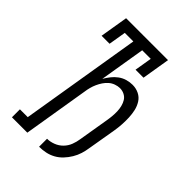

<svg xmlns="http://www.w3.org/2000/svg" viewBox="-218 -831 936 936"><g transform="rotate(45 250.0 -363.5)"><path d="M229 8V-47Q250 -47 272 -55.5Q294 -64 310 -80.5Q326 -97 334 -118Q342 -139 345 -160L371 -316Q374 -333 375.5 -350Q377 -367 376.5 -383.5Q376 -400 372 -416Q368 -432 360 -445Q352 -458 337.5 -465.5Q323 -473 306 -473Q292 -473 276.5 -467.5Q261 -462 249 -451.5Q237 -441 228 -427.5Q219 -414 212.5 -399.5Q206 -385 202 -370Q198 -355 196 -340L140 0H34V-55H88L191 -680H132L117 -590H62L86 -735H375L351 -590H296L311 -680H252L213 -444Q223 -461 235.5 -477Q248 -493 264.5 -505Q281 -517 300 -522.5Q319 -528 338 -528Q362 -528 382.5 -518Q403 -508 415 -489Q427 -470 432 -448Q437 -426 438 -402.5Q439 -379 437.5 -355Q436 -331 432 -307L407 -160Q404 -139 397.5 -118Q391 -97 379 -77Q367 -57 351 -40Q335 -23 315 -12Q295 -1 273 3.5Q251 8 229 8Z"/></g></svg>

Font: Iosevka Curly Slab Light
Style: Italic
Weight: 300
Italic angle: -9°
Monospace: yes
Designer: Belleve Invis
Foundry: Belleve Invis
Version: Version 22.1.2; ttfautohint (v1.8.4)